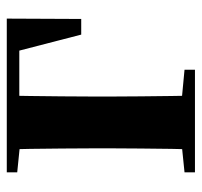

<svg xmlns="http://www.w3.org/2000/svg" viewBox="-34 -546 581 552"><g transform="rotate(-90 256.0 -270.5)"><path d="M101 0Q103 -26 103.5 -68Q104 -110 104.5 -156Q105 -202 105 -236V-296Q105 -335 104.5 -382.5Q104 -430 103.5 -473Q103 -516 101 -541H257Q256 -516 255.5 -473Q255 -430 254.5 -382.5Q254 -335 254 -296V-236Q254 -202 254.5 -156Q255 -110 255.5 -68Q256 -26 257 0ZM179 -505V-541H478L477 -327H432L379 -532L415 -505ZM36 0V-30L144 -41H214L331 -30V0ZM36 -511V-541H179V-500H145Z"/></g></svg>

Font: Noto Serif JP ExtraBold
Style: Regular
Weight: 800
Designer: Ryoko NISHIZUKA 西塚涼子 (kana & ideographs); Frank Grießhammer (Latin, Greek & Cyrillic); Wenlong ZHANG 张文龙 (bopomofo); San
Foundry: Adobe
Version: Version 2.003-H1;hotconv 1.1.1;makeotfexe 2.6.0